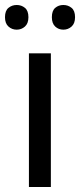

<svg xmlns="http://www.w3.org/2000/svg" viewBox="-31 -750 321 770"><path d="M173 0H85V-536H173ZM-11 -681Q-11 -707 3 -718.5Q17 -730 36 -730Q55 -730 69 -718.5Q83 -707 83 -681Q83 -656 69 -643.5Q55 -631 36 -631Q17 -631 3 -643.5Q-11 -656 -11 -681ZM177 -681Q177 -707 190.5 -718.5Q204 -730 223 -730Q242 -730 256 -718.5Q270 -707 270 -681Q270 -656 256 -643.5Q242 -631 223 -631Q204 -631 190.5 -643.5Q177 -656 177 -681Z"/></svg>

Font: Noto Sans Limbu
Style: Regular
Weight: 400
Designer: Monotype Design Team
Foundry: Monotype Imaging Inc.
Version: Version 2.004; ttfautohint (v1.8.4.7-5d5b)